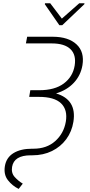

<svg xmlns="http://www.w3.org/2000/svg" viewBox="-20 -956 559 1194"><path d="M148.9 -727.5H308.6Q405.3 -727.1 455.8 -680.2Q506.3 -633.3 492.7 -550.3Q481.9 -486.8 439.2 -441.2Q396.5 -395.5 328.6 -375Q458.5 -336.4 436.5 -198.7Q426.8 -137.7 392.1 -90.6Q357.4 -43.5 303.2 -16.8Q249 9.8 181.2 9.8H171.4Q67.4 9.8 55.2 81.5Q48.8 119.6 71.3 144.5Q93.8 169.4 121.6 186L96.2 218.8Q56.2 199.2 29.1 164.3Q2 129.4 10.3 77.6Q19 23.9 63.7 -3.7Q108.4 -31.2 179.7 -31.2H188Q270.5 -31.2 323.5 -78.6Q376.5 -126 389.2 -198.7Q401.9 -272.9 359.6 -313.5Q317.4 -354 220.2 -353.5H161.6L162.6 -359.9L168.5 -395H224.1Q320.8 -395 376.7 -436.8Q432.6 -478.5 444.3 -547.9Q455.1 -614.3 418.5 -650.1Q381.8 -686 301.8 -686H141.1ZM292.5 -935.5 364.7 -840.3 472.7 -935.5H505.4L504.4 -929.7L367.2 -799.3H349.1L258.8 -929.7L259.8 -935.5Z"/></svg>

Font: Inter Extra Light
Style: Italic
Weight: 200
Italic angle: -9.39999°
Designer: Rasmus Andersson
Foundry: rsms
Version: Version 4.000;git-3c8e0fc